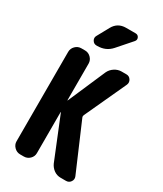

<svg xmlns="http://www.w3.org/2000/svg" viewBox="-236 -1057 973 1145"><g transform="rotate(30 250.0 -485.0)"><path d="M277.3 -969.7H342.8Q359.4 -969.7 366.2 -955.1Q373 -940.4 362.3 -927.7L278.3 -832Q241.2 -790 182.6 -790H176.8Q158.2 -790 148.4 -806.6Q138.7 -823.2 148.4 -839.8L192.4 -919.9Q219.7 -969.7 277.3 -969.7ZM318.4 -377 458 -51.8Q465.8 -33.2 454.6 -16.6Q443.4 0 422.9 0H386.7Q360.4 0 339.8 -14.6Q319.3 -29.3 308.6 -52.7L192.4 -338.9Q192.4 -339.8 191.4 -339.8Q190.4 -339.8 190.4 -338.9V-56.6Q190.4 -33.2 173.3 -16.6Q156.2 0 132.8 0H107.4Q84 0 66.9 -17.1Q49.8 -34.2 49.8 -56.6V-672.9Q49.8 -696.3 66.9 -713.4Q84 -730.5 107.4 -730.5H132.8Q156.2 -730.5 173.3 -713.4Q190.4 -696.3 190.4 -672.9V-420.9Q190.4 -419.9 191.4 -419.9Q192.4 -419.9 192.4 -420.9L303.7 -677.7Q314.5 -701.2 336.9 -715.8Q359.4 -730.5 383.8 -730.5H418Q437.5 -730.5 448.2 -713.9Q459 -697.3 451.2 -678.7L319.3 -392.6Q315.4 -383.8 318.4 -377Z"/></g></svg>

Font: Rounded Mgen+ 1m bold
Style: Bold
Weight: 700
Designer: [Source Han Sans]
Ryoko NISHIZUKA  (kana & ideographs); Paul D. Hunt (Latin, Greek & Cyrillic); Wenlong ZHANG  (bopomofo
Version: Version 1.059.20150602